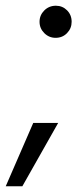

<svg xmlns="http://www.w3.org/2000/svg" viewBox="-72 -528 287 670"><path d="M122 -396Q99 -396 82.5 -412.5Q66 -429 66 -452Q66 -475 82.5 -491.5Q99 -508 123 -508Q146 -508 162 -492Q178 -476 178 -452Q178 -429 162 -412.5Q146 -396 122 -396ZM-52 122 44 -99H131L6 122Z"/></svg>

Font: DM Sans 36pt
Style: Italic
Weight: 400
Italic angle: -10°
Designer: Colophon Foundry, Jonny Pinhorn
Foundry: Colophon Foundry
Version: Version 4.004;gftools[0.9.30]